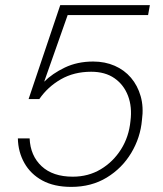

<svg xmlns="http://www.w3.org/2000/svg" viewBox="-20 -720 638 752"><path d="M259 12Q192 12 146 -13Q100 -38 75.5 -81.5Q51 -125 50 -178H96Q99 -110 143 -69Q187 -28 265 -28Q326 -28 374.5 -57Q423 -86 454 -135Q485 -184 491 -246Q498 -301 481.5 -344.5Q465 -388 428.5 -413.5Q392 -439 337 -439Q270 -439 218.5 -409.5Q167 -380 134 -332H92L216 -700H567L560 -661H245L153 -400Q185 -432 234 -455.5Q283 -479 345 -479Q391 -479 429 -462.5Q467 -446 493 -415.5Q519 -385 531 -343Q543 -301 536 -250Q530 -181 494 -121Q458 -61 398 -24.5Q338 12 259 12Z"/></svg>

Font: DM Sans ExtraLight
Style: Italic
Weight: 250
Italic angle: -10°
Designer: Colophon Foundry, Jonny Pinhorn
Foundry: Colophon Foundry
Version: Version 4.004;gftools[0.9.30]